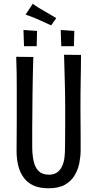

<svg xmlns="http://www.w3.org/2000/svg" viewBox="-20 -1001 522 1031"><path d="M241 10Q192 10 159.5 -5Q127 -20 107 -47.5Q87 -75 78 -111.5Q69 -148 69 -191Q69 -226 69.5 -269Q70 -312 70 -355Q70 -398 70 -432Q70 -477 70 -520Q70 -563 69.5 -606.5Q69 -650 67 -696L159 -695Q158 -662 157 -625.5Q156 -589 155.5 -553Q155 -517 154.5 -484.5Q154 -452 154 -426Q154 -397 153.5 -366.5Q153 -336 153 -307Q153 -278 153 -254.5Q153 -231 153 -216Q153 -168 161 -134Q169 -100 188.5 -81.5Q208 -63 243 -63Q270 -63 287 -75.5Q304 -88 313.5 -108.5Q323 -129 326 -153.5Q329 -178 329 -203Q329 -213 329.5 -242Q330 -271 330 -317Q330 -363 330 -424Q330 -488 328.5 -540.5Q327 -593 326 -634.5Q325 -676 324 -707L415 -706Q415 -673 414.5 -642.5Q414 -612 413.5 -580Q413 -548 412.5 -510Q412 -472 412 -422Q413 -337 413 -276.5Q413 -216 413 -193Q413 -161 406 -125.5Q399 -90 380.5 -59Q362 -28 328.5 -9Q295 10 241 10ZM255 -865Q255 -865 243 -870Q231 -875 214.5 -883Q198 -891 184 -897Q169 -904 155 -909Q141 -914 130.5 -918Q120 -922 117 -922L156 -981Q157 -980 166 -973.5Q175 -967 188 -959Q201 -951 217 -942Q234 -932 248 -924Q262 -916 271 -910.5Q280 -905 282 -904ZM109 -753 106 -840 179 -835 177 -753ZM309 -753 306 -840 379 -835 377 -753Z"/></svg>

Font: Truculenta Medium
Style: Regular
Weight: 500
Version: Version 1.002